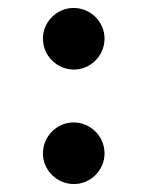

<svg xmlns="http://www.w3.org/2000/svg" viewBox="-20 -451 371 483"><path d="M243 -354C243 -396 208 -431 165 -431C123 -431 88 -396 88 -354C88 -311 123 -276 166 -276C208 -276 243 -311 243 -354ZM243 -65C243 -108 208 -143 165 -143C123 -143 88 -108 88 -65C88 -23 123 12 166 12C208 12 243 -23 243 -65Z"/></svg>

Font: Rosario
Style: Bold
Weight: 700
Designer: Hector Gatti
Foundry: Omnibus Type
Version: Version 1.100